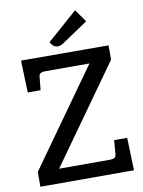

<svg xmlns="http://www.w3.org/2000/svg" viewBox="-101 -1017 808 1085"><g transform="rotate(-10 303.0 -474.0)"><path d="M578 0H41V-85L435 -638H182Q162 -638 153.5 -632Q145 -626 144 -609L137 -537H63L57 -721L559 -720V-638L163 -82H453Q473 -82 481.5 -88Q490 -94 491 -111L497 -187H572ZM233 -795 407 -948 458 -876 314 -779Q293 -764 276 -764Q251 -764 233 -795Z"/></g></svg>

Font: Enriqueta Medium
Style: Regular
Weight: 500
Designer: Viviana Monsalve, Gustavo Ibarra
Foundry: 72Puntos
Version: Version 2.000